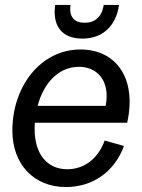

<svg xmlns="http://www.w3.org/2000/svg" viewBox="-20 -744 573 776"><path d="M246 12C355 12 443 -50 481 -154L403 -176C378 -106 323 -60 252 -60C170 -60 120 -122 120 -222C120 -231 120 -239 121 -248H494C534 -428 449 -544 305 -544C147 -544 30 -398 30 -216C30 -79 118 12 246 12ZM313 -588C394 -588 449 -638 461 -724H399C392 -675 363 -652 322 -652C281 -652 258 -675 265 -724H203C191 -638 231 -588 313 -588ZM132 -316C157 -411 219 -474 299 -474C377 -474 426 -413 407 -316Z"/></svg>

Font: Ronzino Oblique
Style: Italic
Weight: 400
Italic angle: -8°
Designer: Nunzio Mazzaferro
Foundry: Collletttivo
Version: Version 1.000;Glyphs 3.3 (3337)